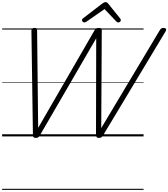

<svg xmlns="http://www.w3.org/2000/svg" viewBox="-20 -1276 1574 1796"><path d="M314 14Q302 14 295 8.5Q288 3 288 -13L274 -987Q274 -1002 280.5 -1008.5Q287 -1015 303 -1015Q317 -1015 322 -1010Q327 -1005 327 -992L337 -80L864 -992Q873 -1006 880.5 -1010.5Q888 -1015 903 -1015Q920 -1015 926 -1010Q932 -1005 932 -992L927 -78L1473 -991Q1481 -1005 1489 -1010Q1497 -1015 1510 -1015Q1526 -1015 1532 -1006Q1538 -997 1528 -981L943 -8Q935 4 927 9Q919 14 904 14Q892 14 885.5 8Q879 2 878 -13L880 -918L352 -8Q345 4 336.5 9Q328 14 314 14ZM768 -1066Q760 -1066 753.5 -1073Q747 -1080 747 -1087Q747 -1093 749.5 -1096.5Q752 -1100 756 -1104L937 -1243Q947 -1250 953.5 -1253Q960 -1256 968 -1256Q975 -1256 981 -1252.5Q987 -1249 992 -1242L1105 -1102Q1108 -1098 1109 -1094Q1110 -1090 1110 -1086Q1110 -1077 1102 -1071.5Q1094 -1066 1087 -1066Q1081 -1066 1076 -1068.5Q1071 -1071 1067 -1076L958 -1191L791 -1075Q783 -1070 778.5 -1068Q774 -1066 768 -1066ZM0 490H1323V500H0ZM0 -20H1323V0H0ZM0 -505H1323V-500H0ZM0 -1010H1323V-1000H0Z"/></svg>

Font: Playwrite NZ Guides
Style: Regular
Weight: 400
Designer: Veronika Burian, José Scaglione
Foundry: TypeTogether
Version: Version 1.003